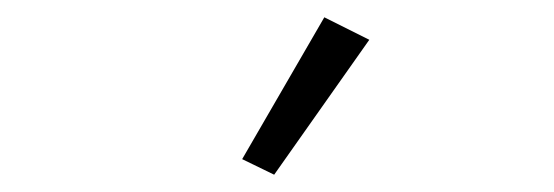

<svg xmlns="http://www.w3.org/2000/svg" viewBox="-20 -788 640 222"><path d="M407 -742 355 -768 260 -604 297 -586Z"/></svg>

Font: IBM Plex Arabic Light
Style: Regular
Weight: 300
Designer: Mike Abbink, Paul van der Laan, Pieter van Rosmalen, Wael Morcos, Khajak Apelian
Foundry: Bold Monday
Version: Version 1.0